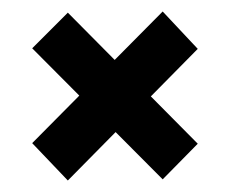

<svg xmlns="http://www.w3.org/2000/svg" viewBox="-20 -476 401 334"><path d="M98 -162 36 -227 263 -456 324 -391ZM263 -164 36 -392 98 -454 324 -226Z"/></svg>

Font: Bricolage Grotesque 36pt Condensed SemiBold
Style: Regular
Weight: 600
Width: 3
Designer: Mathieu Triay
Foundry: Atelier Triay
Version: Version 1.001;gftools[0.9.33.dev8+g029e19f]